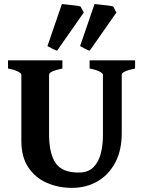

<svg xmlns="http://www.w3.org/2000/svg" viewBox="-20 -913 713 948"><path d="M647 -574.7Q581.1 -561 581.1 -544.4V-255.9Q581.1 -170.4 548.8 -109.9Q516.6 -49.3 460.9 -17.3Q405.3 14.6 335 14.6Q268.1 14.6 211.2 -10.3Q154.3 -35.2 119.9 -86.4Q85.4 -137.7 85.4 -216.8V-544.4Q85.4 -550.3 70.1 -559.1Q54.7 -567.9 19.5 -574.7V-615.2H288.1V-574.7Q222.2 -561 222.2 -544.4V-251Q222.2 -157.2 253.7 -109.1Q285.2 -61 368.7 -61Q415 -61 441.2 -87.2Q467.3 -113.3 477.8 -155.3Q488.3 -197.3 488.3 -245.6V-544.4Q488.3 -550.3 472.9 -559.1Q457.5 -567.9 422.4 -574.7V-615.2H647ZM422.9 -662.6Q415 -664.6 400.1 -672.1Q385.3 -679.7 375.5 -685.5L446.8 -893.1Q455.1 -892.1 474.6 -890.1Q494.1 -888.2 513.4 -885.7Q532.7 -883.3 539.1 -880.9L554.7 -851.1ZM261.7 -662.6Q253.9 -664.6 239 -672.1Q224.1 -679.7 214.4 -685.5L285.6 -893.1Q293.9 -892.1 313.5 -890.1Q333 -888.2 352.3 -885.7Q371.6 -883.3 377.9 -880.9L393.6 -851.1Z"/></svg>

Font: Gentium Book Plus
Style: Bold
Weight: 700
Designer: Victor Gaultney, Annie Olsen, Iska Routamaa, Becca Hirsbrunner
Foundry: SIL International
Version: Version 6.101